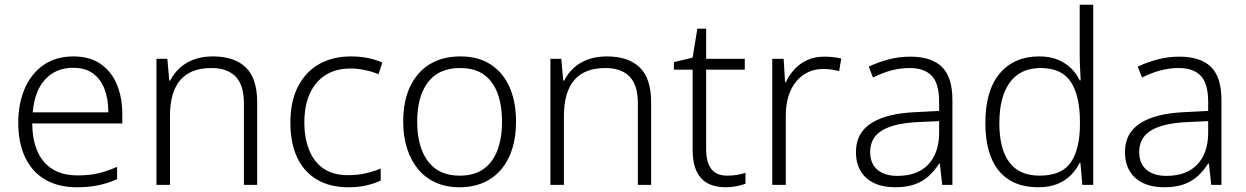

<svg xmlns="http://www.w3.org/2000/svg" viewBox="-20 -780 5255 810"><path d="M290 -542Q358 -542 404 -510.5Q450 -479 473 -424Q496 -369 496 -298V-259H116Q117 -153 166 -96.5Q215 -40 307 -40Q356 -40 393 -48.5Q430 -57 474 -76V-24Q435 -7 395.5 1.5Q356 10 305 10Q225 10 169.5 -23Q114 -56 85.5 -117.5Q57 -179 57 -262Q57 -343 84.5 -406.5Q112 -470 164 -506Q216 -542 290 -542ZM289 -494Q216 -494 171 -445.5Q126 -397 118 -306H437Q437 -362 421 -404Q405 -446 372.5 -470Q340 -494 289 -494Z M878 -542Q969 -542 1017 -495.5Q1065 -449 1065 -348V0H1009V-344Q1009 -421 974 -457Q939 -493 872 -493Q784 -493 740.5 -442Q697 -391 697 -290V0H640V-532H686L694 -440H698Q713 -470 738 -493Q763 -516 798 -529Q833 -542 878 -542Z M1449 10Q1372 10 1317 -22.5Q1262 -55 1233.5 -116Q1205 -177 1205 -263Q1205 -353 1237.5 -415.5Q1270 -478 1327 -510Q1384 -542 1461 -542Q1499 -542 1533 -535Q1567 -528 1593 -516L1577 -467Q1550 -478 1519 -484.5Q1488 -491 1460 -491Q1397 -491 1353.5 -463.5Q1310 -436 1287 -385Q1264 -334 1264 -264Q1264 -198 1284 -147.5Q1304 -97 1344.5 -69Q1385 -41 1449 -41Q1489 -41 1523.5 -49Q1558 -57 1586 -69V-18Q1560 -6 1526.5 2Q1493 10 1449 10Z M2157 -267Q2157 -204 2141.5 -153.5Q2126 -103 2095.5 -66.5Q2065 -30 2020.5 -10Q1976 10 1918 10Q1863 10 1819 -9.5Q1775 -29 1744.5 -65.5Q1714 -102 1697.5 -153Q1681 -204 1681 -267Q1681 -353 1710 -414.5Q1739 -476 1793 -509Q1847 -542 1922 -542Q1999 -542 2051 -507.5Q2103 -473 2130 -411.5Q2157 -350 2157 -267ZM1740 -267Q1740 -199 1759.5 -147.5Q1779 -96 1818.5 -67.5Q1858 -39 1919 -39Q1981 -39 2020.5 -67.5Q2060 -96 2079 -147.5Q2098 -199 2098 -267Q2098 -333 2080 -384Q2062 -435 2023 -464Q1984 -493 1921 -493Q1831 -493 1785.5 -433Q1740 -373 1740 -267Z M2540 -542Q2631 -542 2679 -495.5Q2727 -449 2727 -348V0H2671V-344Q2671 -421 2636 -457Q2601 -493 2534 -493Q2446 -493 2402.5 -442Q2359 -391 2359 -290V0H2302V-532H2348L2356 -440H2360Q2375 -470 2400 -493Q2425 -516 2460 -529Q2495 -542 2540 -542Z M3048 -39Q3071 -39 3091 -42.5Q3111 -46 3125 -51V-5Q3110 1 3088 5.5Q3066 10 3041 10Q2997 10 2966 -6.5Q2935 -23 2918.5 -58Q2902 -93 2902 -148V-486H2823V-518L2902 -537L2922 -659H2959V-532H3122V-486H2959V-151Q2959 -96 2980.5 -67.5Q3002 -39 3048 -39Z M3457 -541Q3476 -541 3494.5 -539Q3513 -537 3529 -533L3520 -480Q3504 -484 3488 -486.5Q3472 -489 3454 -489Q3417 -489 3388 -475Q3359 -461 3338 -435Q3317 -409 3306 -373Q3295 -337 3295 -292V0H3238V-532H3286L3292 -433H3295Q3309 -463 3331.5 -487.5Q3354 -512 3385.5 -526.5Q3417 -541 3457 -541Z M3820 -541Q3910 -541 3954 -497.5Q3998 -454 3998 -358V0H3955L3945 -90H3942Q3923 -60 3898.5 -37.5Q3874 -15 3839.5 -2.5Q3805 10 3756 10Q3705 10 3668 -7.5Q3631 -25 3611 -58Q3591 -91 3591 -139Q3591 -219 3656 -260.5Q3721 -302 3845 -307L3942 -312V-349Q3942 -428 3910.5 -460.5Q3879 -493 3818 -493Q3777 -493 3739 -482.5Q3701 -472 3663 -453L3645 -499Q3683 -517 3727.5 -529Q3772 -541 3820 -541ZM3852 -265Q3751 -260 3701 -229.5Q3651 -199 3651 -139Q3651 -90 3681.5 -64Q3712 -38 3766 -38Q3850 -38 3895.5 -85.5Q3941 -133 3942 -217V-269Z M4359 10Q4252 10 4194.5 -59Q4137 -128 4137 -261Q4137 -398 4197.5 -470Q4258 -542 4364 -542Q4409 -542 4442 -528.5Q4475 -515 4498.5 -492Q4522 -469 4535 -441H4539Q4538 -464 4536.5 -493Q4535 -522 4535 -545V-760H4592V0H4546L4538 -93H4535Q4521 -65 4498 -41.5Q4475 -18 4441 -4Q4407 10 4359 10ZM4366 -39Q4459 -39 4497.5 -95Q4536 -151 4536 -257V-266Q4536 -376 4497.5 -434.5Q4459 -493 4370 -493Q4285 -493 4240.5 -432.5Q4196 -372 4196 -260Q4196 -152 4238 -95.5Q4280 -39 4366 -39Z M4955 -541Q5045 -541 5089 -497.5Q5133 -454 5133 -358V0H5090L5080 -90H5077Q5058 -60 5033.5 -37.5Q5009 -15 4974.5 -2.5Q4940 10 4891 10Q4840 10 4803 -7.5Q4766 -25 4746 -58Q4726 -91 4726 -139Q4726 -219 4791 -260.5Q4856 -302 4980 -307L5077 -312V-349Q5077 -428 5045.5 -460.5Q5014 -493 4953 -493Q4912 -493 4874 -482.5Q4836 -472 4798 -453L4780 -499Q4818 -517 4862.5 -529Q4907 -541 4955 -541ZM4987 -265Q4886 -260 4836 -229.5Q4786 -199 4786 -139Q4786 -90 4816.5 -64Q4847 -38 4901 -38Q4985 -38 5030.5 -85.5Q5076 -133 5077 -217V-269Z"/></svg>

Font: Noto Sans Georgian Light
Style: Regular
Weight: 300
Version: Version 2.002